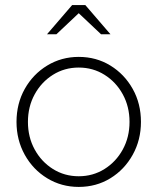

<svg xmlns="http://www.w3.org/2000/svg" viewBox="-20 -726 620 756"><path d="M290 10Q222 10 166 -24Q110 -58 77.5 -116.5Q45 -175 45 -246Q45 -318 77.5 -376Q110 -434 166 -468Q222 -502 290 -502Q359 -502 414.5 -468Q470 -434 502.5 -376Q535 -318 535 -246Q535 -175 502.5 -116.5Q470 -58 414.5 -24Q359 10 290 10ZM290 -32Q346 -32 391.5 -60.5Q437 -89 463.5 -137.5Q490 -186 490 -246Q490 -306 463.5 -354.5Q437 -403 391.5 -431.5Q346 -460 290 -460Q234 -460 188.5 -431.5Q143 -403 116.5 -354.5Q90 -306 90 -246Q90 -186 116.5 -137.5Q143 -89 188.5 -60.5Q234 -32 290 -32ZM378 -591 290 -674 202 -591H165L264 -706H316L415 -591Z"/></svg>

Font: Red Hat Display
Style: Regular
Weight: 300
Designer: Pentagram, MCKL
Foundry: Pentagram, MCKL
Version: Version 1.023